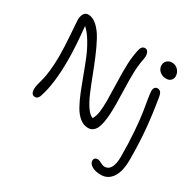

<svg xmlns="http://www.w3.org/2000/svg" viewBox="-202 -928 1421 1404"><g transform="rotate(30 508.0 -226.0)"><path d="M879.9 -587.9Q847.7 -587.9 825.4 -607.9Q803.2 -627.9 803.2 -657.2Q803.2 -680.7 819.6 -696.3Q835.9 -711.9 860.8 -711.9Q893.6 -711.9 913.8 -689.2Q934.1 -666.5 934.1 -636.2Q934.1 -617.7 920.4 -602.8Q906.7 -587.9 879.9 -587.9ZM117.2 7.8Q83 7.8 83 -43Q83 -59.1 89.4 -84.2Q95.7 -109.4 103 -136Q110.4 -162.6 116.7 -217.8Q123 -272.9 123 -341.8Q123 -409.7 115 -520.8Q106.9 -631.8 106.9 -638.2Q106.9 -669.4 119.6 -689.7Q132.3 -710 155.8 -710Q194.3 -710 230.7 -676.8Q267.1 -643.6 296.1 -589.8Q325.2 -536.1 352.5 -470.7Q379.9 -405.3 405.3 -338.4Q430.7 -271.5 454.8 -214.6Q479 -157.7 506.6 -117.7Q534.2 -77.6 561 -69.8Q577.1 -98.6 582.5 -135.3Q587.9 -171.9 587.9 -236.8Q587.9 -275.4 584.7 -377.7Q581.5 -480 584.2 -542.5Q586.9 -605 599.1 -660.2Q604 -684.1 613.3 -694.6Q622.6 -705.1 638.2 -705.1Q656.7 -705.1 665.5 -684.1Q674.3 -663.1 668.9 -634.8Q657.2 -576.7 654.8 -519.3Q652.3 -461.9 655.3 -371.1Q658.2 -280.3 658.2 -242.2Q658.2 -194.3 656.2 -159.4Q654.3 -124.5 648.4 -90.8Q642.6 -57.1 632.8 -36.4Q623 -15.6 606.4 -2.9Q589.8 9.8 566.9 9.8Q528.3 9.8 495.6 -16.6Q462.9 -43 438 -88.1Q413.1 -133.3 390.6 -189.2Q368.2 -245.1 345.2 -308.1Q322.3 -371.1 298.8 -428.7Q275.4 -486.3 243.4 -540Q211.4 -593.8 175.8 -626Q192.9 -460.4 192.9 -341.8Q192.9 -147.9 153.8 -28.8Q149.4 -12.2 139.9 -2.2Q130.4 7.8 117.2 7.8ZM818.8 259.8Q771 259.8 742.4 242.2Q713.9 224.6 713.9 200.2Q713.9 187 722.2 179.4Q730.5 171.9 744.1 171.9Q755.9 171.9 776.9 183.3Q797.9 194.8 814 194.8Q845.7 194.8 863.3 163.6Q880.9 132.3 880.9 71.8Q880.9 -41.5 873.3 -140.9Q865.7 -240.2 856.9 -293.9Q848.1 -347.7 840.6 -393.1Q833 -438.5 833 -457Q833 -476.6 842 -486.3Q851.1 -496.1 863.8 -496.1Q879.4 -496.1 889.6 -485.1Q899.9 -474.1 904.8 -443.8Q927.7 -306.6 938 -190.7Q948.2 -74.7 948.2 60.1Q948.2 156.7 913.6 208.3Q878.9 259.8 818.8 259.8Z"/></g></svg>

Font: Shantell Sans Normal
Style: Regular
Weight: 300
Designer: Stephen Nixon, Anya Danilova, Shantell Martin
Foundry: Arrow Type
Version: Version 1.006;[559af2be0]